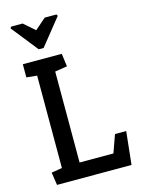

<svg xmlns="http://www.w3.org/2000/svg" viewBox="-133 -983 778 1058"><g transform="rotate(-15 255.5 -454.0)"><path d="M38 -908H104L167 -853L230 -908H297L302 -899L181 -748H153L33 -899ZM57 0 46 -73 107 -83V-610L47 -616V-691H269L279 -617L209 -606V-87H402L438 -188H502L482 0Z"/></g></svg>

Font: Kreon Light
Style: Regular
Weight: 400
Version: Version 2.002